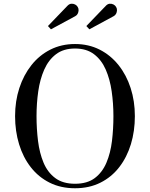

<svg xmlns="http://www.w3.org/2000/svg" viewBox="-20 -995 800 1025"><path d="M380.5 10Q304.5 10 245 -19.8Q185.5 -49.5 144.2 -102.5Q103 -155.5 81.8 -225.2Q60.5 -295 60.5 -375Q60.5 -455 83.2 -524.8Q106 -594.5 148 -647.5Q190 -700.5 249 -730.2Q308 -760 380.5 -760Q453 -760 511.8 -730.2Q570.5 -700.5 612.8 -647.5Q655 -594.5 677.5 -524.8Q700 -455 700 -375Q700 -295 678.8 -225.2Q657.5 -155.5 616.5 -102.5Q575.5 -49.5 516 -19.8Q456.5 10 380.5 10ZM380.5 -14Q446 -14 486.2 -44.5Q526.5 -75 548.2 -126.5Q570 -178 577.8 -242.5Q585.5 -307 585.5 -375Q585.5 -443 576.2 -507.5Q567 -572 544.5 -623.5Q522 -675 482 -705.5Q442 -736 380.5 -736Q319 -736 279 -705.5Q239 -675 216.2 -623.5Q193.5 -572 184.2 -507.5Q175 -443 175 -375Q175 -307 183 -242.5Q191 -178 212.5 -126.5Q234 -75 274.8 -44.5Q315.5 -14 380.5 -14ZM252 -838.5 236 -856 339 -963Q349 -974 360.2 -975Q371.5 -976 381 -971Q390.5 -966 395 -957.5Q400 -949.5 399.5 -939.5Q399 -929.5 394.5 -921.2Q390 -913 381.5 -908.5ZM457 -838.5 441 -856 544 -963Q554 -974 565.2 -975Q576.5 -976 586 -971Q595.5 -966 600 -957.5Q605 -949.5 604.5 -939.5Q604 -929.5 599.5 -921.2Q595 -913 586.5 -908.5Z"/></svg>

Font: Bodoni Moda 9pt
Style: Regular
Weight: 400
Designer: Owen Earl
Foundry: indestructible type
Version: Version 2.005